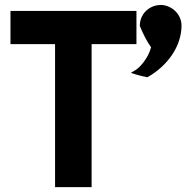

<svg xmlns="http://www.w3.org/2000/svg" viewBox="-20 -758 765 788"><path d="M725 -653C725 -696 691 -731 650 -737C643 -738 639 -738 630 -737C587 -732 553 -697 554 -651C568 -617 584 -586 600 -564C589 -520 554 -481 537 -471L517 -459L539 -452C555 -447 570 -444 585 -441C667 -487 725 -568 725 -653ZM23 -713V-577H206V10H356V-577H540V-713Z"/></svg>

Font: Bluebird
Style: SfBd
Weight: 700
Designer: Jasper
Foundry: Cannot Into Space Fonts
Version: Version 0.98